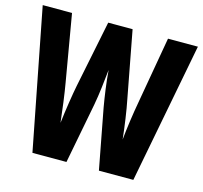

<svg xmlns="http://www.w3.org/2000/svg" viewBox="-103 -829 998 943"><g transform="rotate(15 395.5 -357.0)"><path d="M790 -714 653 0H478L420 -306Q413 -346 406.5 -393Q400 -440 396 -490Q392 -451 386 -400.5Q380 -350 372 -307L313 0H140L1 -714H150L208 -376Q215 -336 222.5 -280.5Q230 -225 235 -178Q241 -229 249.5 -284Q258 -339 265 -374L334 -714H458L522 -375Q530 -336 538 -281Q546 -226 551 -178Q555 -220 562.5 -273.5Q570 -327 579 -376L638 -714Z"/></g></svg>

Font: Noto Sans Myanmar UI ExtraCondensed ExtraBold
Style: Regular
Weight: 800
Width: 2
Designer: Monotype Design Team
Foundry: Monotype Imaging Inc.
Version: Version 2.103; ttfautohint (v1.8.4.7-5d5b)